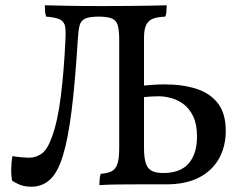

<svg xmlns="http://www.w3.org/2000/svg" viewBox="-20 -699 931 728"><path d="M99 9Q73 9 54 1Q35 -7 26 -14Q22 -33 22.5 -59Q23 -85 27 -107Q46 -104 63 -102.5Q80 -101 90 -101Q116 -101 138 -116.5Q160 -132 177 -180Q199 -239 211 -337Q223 -435 228 -547Q230 -580 227 -598Q224 -616 208.5 -624.5Q193 -633 155 -636Q152 -644 151 -655Q150 -666 150 -679Q181 -678 238 -677Q295 -676 374 -676Q426 -676 469.5 -676.5Q513 -677 549 -677.5Q585 -678 612 -679Q612 -666 611 -655Q610 -644 607 -636Q579 -635 561 -628.5Q543 -622 534.5 -605Q526 -588 526 -555V-138Q526 -102 532.5 -81Q539 -60 555 -51.5Q571 -43 599 -43Q664 -43 695.5 -79.5Q727 -116 727 -181Q727 -228 712.5 -258Q698 -288 675.5 -304.5Q653 -321 628 -327.5Q603 -334 582 -334Q571 -334 551.5 -333Q532 -332 514 -330V-373Q537 -376 559.5 -377.5Q582 -379 604 -379Q672 -379 724 -362.5Q776 -346 806 -307.5Q836 -269 836 -203Q836 -144 810.5 -98Q785 -52 735 -26Q685 0 610 0Q545 0 499.5 0Q454 0 420.5 0.5Q387 1 357 3Q357 -11 358 -21.5Q359 -32 362 -40Q389 -42 404 -50Q419 -58 425.5 -78.5Q432 -99 432 -138V-549Q432 -584 426.5 -603Q421 -622 404 -629Q387 -636 354 -636Q318 -636 302 -628Q286 -620 281.5 -601.5Q277 -583 275 -549Q265 -387 251.5 -279.5Q238 -172 218.5 -108.5Q199 -45 169.5 -18Q140 9 99 9Z"/></svg>

Font: Vollkorn
Style: Regular
Weight: 400
Designer: Friedrich Althausen
Foundry: Friedrich Althausen
Version: Version 5.001